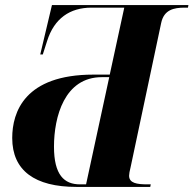

<svg xmlns="http://www.w3.org/2000/svg" viewBox="-20 -734 760 754"><path d="M280 0H570L572 -10H559C517 -10 487 -15 487 -44C487 -51 489 -62 493 -78L613 -644C624 -696 663 -704 705 -704H718L720 -714H184L138 -520H148L165 -573C193 -662 255 -704 339 -704H468L411 -441H347C77 -441 28 -294 28 -192C28 -64 117 0 280 0ZM294 -10C232 -10 192 -47 192 -158C192 -275 233 -431 380 -431H409L318 -10Z"/></svg>

Font: Noto Serif Display
Style: Bold Italic
Weight: 700
Italic angle: -12°
Designer: Monotype Design Team
Foundry: Monotype Imaging Inc.
Version: Version 2.009